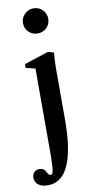

<svg xmlns="http://www.w3.org/2000/svg" viewBox="-139 -718 480 1011"><g transform="rotate(-10 101.0 -212.5)"><path d="M117.7 -543.9Q89.4 -543.9 69.8 -563.2Q50.3 -582.5 50.3 -610.8Q50.3 -638.2 70.3 -658.2Q90.3 -678.2 117.7 -678.2Q146.5 -678.2 166 -658.7Q185.5 -639.2 185.5 -610.8Q185.5 -582.5 166 -563.2Q146.5 -543.9 117.7 -543.9ZM31.7 252.9Q-0.5 252.9 -18.8 238.5Q-37.1 224.1 -37.1 200.7Q-37.1 183.6 -26.9 172.1Q-16.6 160.6 1.5 160.6Q25.4 160.6 34.7 180.2Q45.4 201.7 55.2 201.7Q66.9 201.7 70.3 175.3Q73.7 148.9 73.7 97.7V-364.3L23.4 -376.5V-396.5L152.8 -439L184.6 -430.2Q180.2 -393.6 180.2 -344.7V-72.8Q180.2 252.9 31.7 252.9Z"/></g></svg>

Font: Elstob 14pt SemiBold
Style: Regular
Weight: 600
Designer: Peter S. Baker
Version: Version 1.015